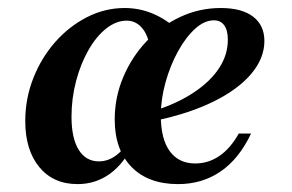

<svg xmlns="http://www.w3.org/2000/svg" viewBox="-20 -448 728 479"><path d="M173.6 11.3Q113 11.3 78 -31.2Q43 -73.8 43 -146Q43 -201.7 63 -252.8Q83.1 -303.8 117.7 -343.1Q152.4 -382.4 197.1 -405.2Q241.7 -428 290.9 -428Q327.9 -428 361.2 -414Q394.5 -400.1 424.2 -372.9L354.9 -324.2Q350.4 -359.7 334.5 -378.1Q318.6 -396.5 296.2 -396.5Q269.9 -396.5 244.9 -376.8Q220 -357 200.6 -322.9Q181.2 -288.9 169.8 -245.8Q158.4 -202.7 158.4 -156.9Q158.4 -103 176.4 -74.2Q194.4 -45.4 226.7 -45.4Q249.3 -45.4 269.1 -59.9Q289 -74.3 306.7 -104.5L314.1 -91.8Q290.2 -40.6 254.4 -14.6Q218.7 11.3 173.6 11.3ZM424.3 11.3Q349.8 11.3 308 -31.6Q266.2 -74.6 266.2 -150.1Q266.2 -205.3 287.5 -255.7Q308.8 -306 345.3 -344.7Q381.8 -383.3 429.4 -405.6Q477.1 -428 530.7 -428Q583.3 -428 611.4 -406.5Q639.6 -385 639.6 -345.7Q639.6 -302.6 606.7 -263.7Q573.9 -224.8 513 -194.8Q452.2 -164.8 369.7 -147.5L370.1 -173.3Q425.5 -191.6 465.6 -218.7Q505.7 -245.8 527 -278.7Q548.4 -311.6 548.4 -348.7Q548.4 -372.8 539.2 -385.1Q530.1 -397.3 513.8 -397.3Q489.8 -397.3 466.7 -376.2Q443.5 -355.1 424.2 -320.1Q404.8 -285 393 -242.8Q381.2 -200.6 381.2 -159.6Q381.2 -101.1 403.6 -70.7Q425.9 -40.2 467 -40.2Q500 -40.2 527.6 -59.1Q555.1 -78 575.6 -114.8H606.3Q576.7 -52 530.6 -20.4Q484.4 11.3 424.3 11.3Z"/></svg>

Font: Playfair 5pt SemiExpanded Light 12pt
Style: Italic
Weight: 300
Italic angle: -15.6°
Version: Version 2.000;gftools[0.9.28]